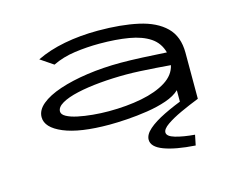

<svg xmlns="http://www.w3.org/2000/svg" viewBox="-97 -609 1195 978"><g transform="rotate(-15 500.0 -120.0)"><path d="M425 11Q269 11 184.5 -24.5Q100 -60 100 -115Q100 -152 136 -182Q172 -212 236 -233.5Q300 -255 383.5 -267Q467 -279 561 -279Q608 -279 674 -276Q740 -273 802 -269Q788 -321 745.5 -349.5Q703 -378 635.5 -389.5Q568 -401 481 -401Q415 -401 350.5 -392Q286 -383 233 -357L165 -403Q230 -435 313.5 -451Q397 -467 491 -467Q612 -467 702.5 -447Q793 -427 843 -378Q893 -329 893 -243V0H801V-70Q775 -45 728.5 -29Q682 -13 626.5 -4.5Q571 4 518 7.5Q465 11 425 11ZM198 -119Q198 -103 220 -91Q242 -79 277.5 -71.5Q313 -64 355.5 -60Q398 -56 439 -56Q534 -56 613 -71.5Q692 -87 743 -119Q794 -151 805 -201Q769 -204 727 -207Q685 -210 644.5 -212Q604 -214 573 -214Q501 -214 434 -208Q367 -202 313.5 -190Q260 -178 229 -160Q198 -142 198 -119ZM832 173 821 227Q716 220 656.5 197.5Q597 175 597 137Q597 110 627.5 83Q658 56 713 29Q768 2 839 -24L893 0Q842 20 795.5 41.5Q749 63 719 84Q689 105 689 123Q689 144 730 156Q771 168 832 173Z"/></g></svg>

Font: Inconsolata UltraExpanded Thin
Style: Regular
Weight: 100
Width: 9
Monospace: yes
Designer: Raph Levien, Cyreal, Brenton Simpson
Foundry: Raph Levien, Cyreal, Google
Version: Version 3.100; ttfautohint (v1.8.4.7-5d5b)